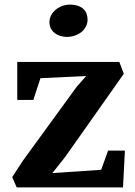

<svg xmlns="http://www.w3.org/2000/svg" viewBox="-20 -816 586 836"><path d="M271 -655.3C317.4 -655.3 361.3 -684.6 361.3 -731C361.3 -767.1 338.4 -795.9 283.7 -795.9C240.2 -795.9 195.3 -763.7 195.3 -719.2C195.3 -678.7 231 -655.3 271 -655.3ZM52.7 0H515.6L523.9 -160.2H450.7L420.4 -76.7L208 -62.5L263.2 -131.8L519 -494.6L499.5 -546.4H55.2V-380.9H125L156.2 -475.6L355.5 -484.9L314.5 -439L79.6 -116.2L33.2 -44.9Z"/></svg>

Font: Merriweather
Style: Bold
Weight: 700
Designer: Eben Sorkin ( eben@eyebytes.com )
Foundry: Sorkin Type Co.
Version: Version 1.003